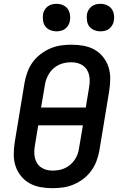

<svg xmlns="http://www.w3.org/2000/svg" viewBox="-20 -977 640 1005"><path d="M255 8Q223 8 192 2.5Q161 -3 135 -17.5Q109 -32 90 -55.5Q71 -79 61.5 -107.5Q52 -136 52 -168Q52 -200 57 -232L109 -547Q114 -574 124 -601Q134 -628 151.5 -652Q169 -676 193 -694Q217 -712 243.5 -723.5Q270 -735 298 -739Q326 -743 354 -743Q386 -743 417 -737.5Q448 -732 474 -717.5Q500 -703 519 -679.5Q538 -656 547.5 -627.5Q557 -599 557 -567Q557 -535 552 -503L500 -188Q495 -161 485 -134Q475 -107 457.5 -83Q440 -59 416.5 -41Q393 -23 366 -11.5Q339 0 311 4Q283 8 255 8ZM429 -414 446 -518Q449 -535 449.5 -551.5Q450 -568 446.5 -583.5Q443 -599 435 -612Q427 -625 414 -634Q401 -643 385.5 -647Q370 -651 353 -651Q337 -651 320.5 -648Q304 -645 289 -638Q274 -631 260.5 -619.5Q247 -608 238 -593.5Q229 -579 223 -563.5Q217 -548 215 -532L195 -414ZM256 -84Q272 -84 288.5 -87Q305 -90 320 -97Q335 -104 348.5 -115.5Q362 -127 371.5 -141.5Q381 -156 386.5 -171.5Q392 -187 394 -203L414 -321H180L163 -217Q160 -200 159.5 -183.5Q159 -167 162.5 -151.5Q166 -136 174 -123Q182 -110 195 -101Q208 -92 223.5 -88Q239 -84 256 -84ZM506 -813Q489 -813 473 -819.5Q457 -826 447.5 -838.5Q438 -851 435.5 -868Q433 -885 435 -902Q437 -914 443.5 -925Q450 -936 460 -943.5Q470 -951 482 -954Q494 -957 506 -957Q523 -957 538.5 -950.5Q554 -944 563.5 -931.5Q573 -919 576 -902Q579 -885 576 -868Q574 -856 567.5 -845Q561 -834 551.5 -826.5Q542 -819 530 -816Q518 -813 506 -813ZM276 -813Q259 -813 243 -819.5Q227 -826 217.5 -838.5Q208 -851 205.5 -868Q203 -885 205 -902Q207 -914 213.5 -925Q220 -936 230 -943.5Q240 -951 252 -954Q264 -957 276 -957Q293 -957 308.5 -950.5Q324 -944 333.5 -931.5Q343 -919 346 -902Q349 -885 346 -868Q344 -856 337.5 -845Q331 -834 321.5 -826.5Q312 -819 300 -816Q288 -813 276 -813Z"/></svg>

Font: Iosevka Semibold Extended
Style: Italic
Weight: 600
Width: 7
Italic angle: -9°
Monospace: yes
Designer: Belleve Invis
Foundry: Belleve Invis
Version: Version 32.5.0; ttfautohint (v1.8.4)